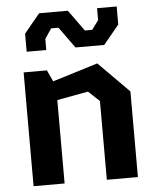

<svg xmlns="http://www.w3.org/2000/svg" viewBox="-56 -851 731 898"><g transform="rotate(-5 310.0 -402.0)"><path d="M409 -369.8 356.9 -418.5 128.3 -376.4V-458.7L411.8 -546.1L554.9 -402.2V0H409ZM65.1 -534.2H174.4L210.8 -455.7V0H65.1ZM367.5 -704.6H401.9L433.4 -747.2V-803.5H525.5V-718.8L451.8 -629.3H316.9L245.7 -728.2H211.2L179.8 -681.5V-629.3H87.7V-714.1L161.4 -803.5H296.2Z"/></g></svg>

Font: Monaspace Krypton Var
Style: Regular
Weight: 400
Designer: Riley Cran and the Lettermatic Team
Version: Version 1.101 (Monaspace Krypton Var)